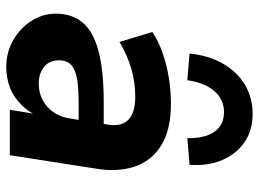

<svg xmlns="http://www.w3.org/2000/svg" viewBox="-124 -670 806 597"><g transform="rotate(90 278.5 -372.0)"><path d="M189 11Q143 11 105.5 -10.5Q68 -32 45.5 -67Q23 -102 23 -143Q23 -195 52 -228Q81 -261 142 -276.5Q203 -292 298 -292H377L365 -214H301Q252 -214 223 -208.5Q194 -203 181 -189.5Q168 -176 168 -153Q168 -123 188.5 -106.5Q209 -90 240 -90Q269 -90 291.5 -102Q314 -114 329.5 -136Q345 -158 349 -188L368 -305Q375 -346 353.5 -368Q332 -390 281 -390Q237 -390 195 -378Q153 -366 111 -341L80 -443Q106 -461 142 -474Q178 -487 219.5 -494Q261 -501 302 -501Q386 -501 434 -470Q482 -439 499 -386.5Q516 -334 505 -269L463 0H322L338 -100H347Q332 -62 307.5 -37Q283 -12 253 -0.5Q223 11 189 11ZM230 -552 147 -559Q153 -619 178.5 -663Q204 -707 244 -731Q284 -755 335 -755Q385 -755 421.5 -730.5Q458 -706 477.5 -662Q497 -618 493 -559L410 -552Q411 -607 390 -636.5Q369 -666 329 -666Q290 -666 264 -636.5Q238 -607 230 -552Z"/></g></svg>

Font: Nunito Sans 12pt ExtraLight 12pt ExtraBold
Style: Italic
Weight: 800
Italic angle: -9°
Version: Version 3.101;gftools[0.9.27]